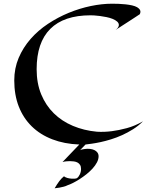

<svg xmlns="http://www.w3.org/2000/svg" viewBox="-20 -740 803 1026"><path d="M744.1 -91.8Q719.7 -67.4 690.9 -49.3Q662.1 -31.2 632.3 -17.8Q602.5 -4.4 573.2 4.6Q543.9 13.7 517.8 19.3Q491.7 24.9 470.7 27.8Q449.7 30.8 437 32.2L407.2 63Q410.2 60.1 418.9 58.6Q427.7 57.1 433.1 56.2Q447.3 54.2 460.7 55.7Q474.1 57.1 484.4 62Q494.6 66.9 500.7 75.2Q506.8 83.5 506.8 95.2Q506.8 111.3 498 127.9Q489.3 144.5 474.9 160.4Q460.4 176.3 442.4 190.7Q424.3 205.1 405.8 217Q387.2 229 370.1 237.5Q353 246.1 340.8 250Q331.5 254.9 319.8 257.8Q308.1 260.7 297.4 262.7Q284.7 264.6 272 266.1Q284.7 244.1 296.9 228Q309.1 211.9 321.8 202.1Q329.1 208 339.8 210.9Q350.6 213.9 361.1 214.6Q371.6 215.3 379.9 214.6Q388.2 213.9 391.1 211.9Q399.9 206.1 406.5 192.1Q413.1 178.2 413.1 163.1Q413.1 149.4 407.7 141.1Q402.3 132.8 394 128.4Q385.7 124 375 122.6Q364.3 121.1 354 121.1Q344.2 121.1 334 122.1Q323.7 123 314 126L403.8 32.2Q323.7 29.3 259.3 4.4Q194.8 -20.5 149.7 -64.7Q104.5 -108.9 80.3 -170.9Q56.2 -232.9 56.2 -310.1Q56.2 -375 79.8 -430.7Q103.5 -486.3 143.6 -532Q183.6 -577.6 236.3 -612.5Q289.1 -647.5 347.2 -671.4Q405.3 -695.3 465.1 -707.8Q524.9 -720.2 579.1 -720.2Q595.2 -720.2 614 -719.5Q632.8 -718.8 651.1 -716.8Q669.4 -714.8 685.8 -711.2Q702.1 -707.5 713.1 -701.2Q724.1 -694.8 728.5 -685.8Q732.9 -676.8 727.1 -664.1Q720.2 -659.7 704.1 -648.9Q689.9 -639.6 664.3 -623Q638.7 -606.4 596.2 -579.1Q606 -585.9 610.6 -593Q615.2 -600.1 615.2 -606Q615.2 -616.7 605.7 -625Q596.2 -633.3 581.5 -639.2Q566.9 -645 548.8 -648.7Q530.8 -652.3 514.2 -654.5Q497.6 -656.7 483.9 -657.5Q470.2 -658.2 463.9 -658.2Q321.3 -658.2 248.5 -585.4Q175.8 -512.7 175.8 -370.1Q175.8 -294.9 200.2 -235.8Q224.6 -176.8 267.6 -134.5Q310.5 -92.3 369.6 -67.4Q428.7 -42.5 498 -36.1Q536.6 -33.7 578.1 -39.1Q613.8 -43.5 657.5 -55.2Q701.2 -66.9 744.1 -91.8ZM590.8 -576.2 596.2 -579.1Z"/></svg>

Font: Eagle Lake
Style: Regular
Weight: 400
Designer: Astigmatic (AOETI)
Foundry: Astigmatic (AOETI)
Version: Version 1.000